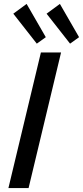

<svg xmlns="http://www.w3.org/2000/svg" viewBox="-20 -961 424 981"><path d="M23 0 189 -693H292L126 0ZM338 -738 218 -891 286 -941 384 -771ZM168 -738 48 -891 116 -941 214 -771Z"/></svg>

Font: Ubuntu Sans Medium
Style: Italic
Weight: 500
Italic angle: -13.5°
Designer: Dalton Maag Ltd
Foundry: Dalton Maag Ltd
Version: Version 1.006